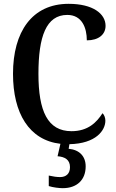

<svg xmlns="http://www.w3.org/2000/svg" viewBox="-20 -744 606 1004"><path d="M308 240C382 240 428 197 428 126C428 73 395 39 339 34L343 10C483 7 531 -63 531 -113C531 -128 525 -144 516 -152C486 -105 441 -58 354 -58C229 -58 181 -163 181 -358C181 -552 221 -666 332 -666C409 -666 434 -598 434 -533C496 -533 532 -564 532 -609C532 -672 466 -724 339 -724C147 -724 48 -577 48 -358C48 -152 132 -11 296 8L281 73C319 76 346 91 346 130C346 164 326 182 294 182C278 182 256 179 235 174V229C256 236 290 240 308 240Z"/></svg>

Font: Noto Serif Bengali Condensed SemiBold
Style: Regular
Weight: 600
Width: 3
Designer: Juan Bruce, Universal Thirst, Indian Type Foundry and the Monotype Design Team.
Foundry: Monotype Imaging Inc.
Version: Version 2.003